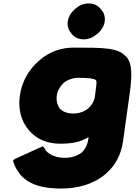

<svg xmlns="http://www.w3.org/2000/svg" viewBox="-20 -811 793 1113"><path d="M713 -481 706 -487C664 -535 572 -535 406 -535C332 -535 264 -509 212 -464L203 -456C145 -406 106 -335 95 -256C84 -178 103 -108 146 -58L153 -50C193 -5 254 22 328 22C391 22 448 14 493 -17L492 -4C487 30 473 55 454 73C426 95 387 104 359 104C304 104 270 87 248 65C245 61 240 53 237 47L228 37L67 110L55 120L56 123C65 153 78 176 94 196L101 205C157 268 249 282 334 282C434 282 524 255 589 200L598 192C648 148 682 86 693 9L730 -256C747 -375 747 -443 713 -481ZM351 -332C373 -349 403 -360 435 -360C493 -360 523 -356 536 -347C540 -340 540 -330 538 -315C537 -308 532 -264 531 -256C527 -226 513 -202 490 -181C468 -164 439 -153 406 -153C372 -153 346 -162 328 -180C314 -198 305 -225 309 -256C313 -286 329 -312 351 -332ZM420 -763 412 -756C391 -738 377 -714 373 -687C369 -660 378 -636 393 -618L399 -611C414 -593 437 -583 465 -583C493 -583 518 -593 539 -611L548 -618C569 -636 583 -660 587 -687C591 -714 582 -738 567 -756L560 -763C545 -781 522 -791 494 -791C466 -791 441 -781 420 -763Z"/></svg>

Font: Hussar Woodtype
Style: UltraObl
Weight: 900
Foundry: Cannot Into Space Fonts
Version: Version 1.07